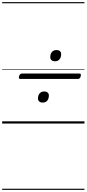

<svg xmlns="http://www.w3.org/2000/svg" viewBox="-20 -1145 803 1780"><path d="M169 -413Q159 -413 156 -419Q153 -425 157 -439Q164 -463 184 -463H716Q727 -463 729 -456.5Q731 -450 728 -437Q721 -413 702 -413ZM376 -194Q355 -194 343.5 -204.5Q332 -215 332 -232Q332 -261 347.5 -279Q363 -297 389 -297Q410 -297 421.5 -287Q433 -277 433 -260Q433 -230 418 -212Q403 -194 376 -194ZM490 -577Q469 -577 457.5 -587.5Q446 -598 446 -615Q446 -645 461.5 -663Q477 -681 503 -681Q524 -681 535.5 -671Q547 -661 547 -643Q547 -614 532 -595.5Q517 -577 490 -577ZM0 605H763V615H0ZM0 -20H763V0H0ZM0 -505H763V-500H0ZM0 -1125H763V-1115H0Z"/></svg>

Font: Playwrite CU Guides
Style: Regular
Weight: 400
Designer: Veronika Burian, José Scaglione
Foundry: TypeTogether
Version: Version 1.003